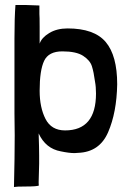

<svg xmlns="http://www.w3.org/2000/svg" viewBox="-20 -747 518 770"><path d="M279 -133 293 -134Q379 -137 413.5 -216.5Q448 -296 450 -409Q450 -524 404 -578.5Q358 -633 251 -633Q208 -633 177.5 -614.5Q147 -596 139 -572V-639Q139 -683 138 -691V-725Q73 -728 42 -727Q38 -676 38 -593V-493V-293L39 -204Q39 -119 36 3Q45 1 81 1Q129 1 136 -3Q135 -6 135 -16L137 -90V-124Q137 -154 135 -212Q163 -151 224 -140Q257 -133 279 -133ZM241 -224Q186 -224 162.5 -270Q139 -316 139 -383Q139 -465 157 -503Q175 -541 230 -541Q286 -541 313.5 -523Q341 -505 348.5 -481.5Q356 -458 361 -420Q365 -399 365 -372Q365 -224 241 -224Z"/></svg>

Font: Londrina Solid Light
Style: Regular
Weight: 300
Designer: Marcelo Magalhaes
Foundry: Marcelo Magalhães
Version: Version 1.002